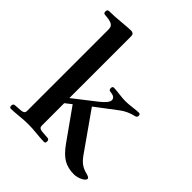

<svg xmlns="http://www.w3.org/2000/svg" viewBox="-210 -888 1038 1038"><g transform="rotate(45 309.5 -368.5)"><path d="M21.5 -7.8Q21.5 -22.9 35.2 -23.4L77.1 -26.4Q88.9 -27.3 95.7 -32Q102.5 -36.6 102.5 -49.8V-668Q102.5 -683.1 98.6 -690.7Q94.7 -698.2 85.4 -703.1Q70.8 -710.4 38.1 -712.9Q31.2 -713.4 28.6 -714.1Q25.9 -714.8 23.7 -717.8Q21.5 -720.7 21.5 -727.1Q21.5 -735.8 24.9 -739.5Q28.3 -743.2 37.6 -743.2Q72.8 -743.2 117.7 -747.6Q175.8 -752.9 192.9 -752.9Q203.1 -752.9 208.3 -748.3Q213.4 -743.7 214.1 -738.8Q214.8 -733.9 214.8 -725.1V-258.8L340.8 -356.9Q385.7 -392.1 385.7 -413.1Q385.7 -436.5 348.6 -439.5Q335 -439.9 335 -455.1Q335 -468.8 345.7 -468.8Q359.9 -468.8 391.1 -464.8Q421.9 -460.9 441.4 -460.9Q460.9 -460.9 491.7 -464.8Q522.9 -468.8 537.1 -468.8Q547.9 -468.8 547.9 -455.1Q547.9 -443.4 533.7 -440.4Q488.3 -430.2 452.6 -402.8L333.5 -312.5L484.9 -97.2Q503.9 -69.8 522.9 -55.9Q542 -42 570.3 -35.2Q593.8 -28.8 593.8 -20.5Q593.8 -7.8 570.3 3.9Q546.9 15.6 522.9 15.6Q478.5 15.6 445.3 -2.9Q412.1 -21.5 376.5 -71.3L251 -248L214.8 -219.7V-49.8Q214.8 -36.6 221.7 -32Q228.5 -27.3 240.2 -26.4L282.2 -23.4Q295.9 -22.9 295.9 -7.8Q295.9 5.9 285.6 5.9Q265.6 5.9 225.6 2Q189 -2 158.7 -2Q128.4 -2 91.8 2Q51.8 5.9 31.7 5.9Q21.5 5.9 21.5 -7.8Z"/></g></svg>

Font: Monomachus
Style: Medium
Weight: 500
Designer: Alexey Kryukov
Version: Version 1.0